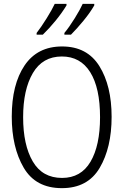

<svg xmlns="http://www.w3.org/2000/svg" viewBox="-20 -966 640 996"><path d="M348 -786Q378 -816 413 -858.5Q448 -901 469 -938V-946H409Q396 -917 367.5 -871Q339 -825 314 -795V-786ZM202 -786Q236 -819 269 -859.5Q302 -900 325 -938V-946H264Q250 -916 222 -871Q194 -826 170 -795V-786ZM559 -360Q559 -521 495.5 -623Q432 -725 302 -725Q174 -725 107.5 -626.5Q41 -528 41 -361Q41 -202 103 -96Q165 10 301 10Q435 10 497 -95Q559 -200 559 -360ZM100 -358Q100 -501 150.5 -587Q201 -673 301 -673Q397 -673 448 -591.5Q499 -510 499 -358Q499 -211 449.5 -127Q400 -43 302 -43Q200 -43 150 -128.5Q100 -214 100 -358Z"/></svg>

Font: Noto Sans Mono UI Light
Style: Regular
Weight: 300
Designer: Monotype Design team
Foundry: Monotype Imaging Inc.
Version: 1.000